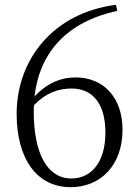

<svg xmlns="http://www.w3.org/2000/svg" viewBox="-20 -762 576 796"><path d="M276 -22C177 -22 120 -124 120 -299C120 -308 120 -317 121 -326C170 -377 222 -395 277 -395C362 -395 417 -335 417 -212C417 -89 358 -22 276 -22ZM461 -742C199 -709 49 -513 49 -290C49 -103 133 14 273 14C397 14 488 -77 488 -224C488 -357 410 -441 293 -441C230 -441 172 -415 123 -362C144 -543 255 -671 466 -717Z"/></svg>

Font: Noto Serif CJK JP Light
Style: Regular
Weight: 300
Designer: Ryoko NISHIZUKA 西塚涼子 (kana & ideographs); Frank Grießhammer (Latin, Greek & Cyrillic); Wenlong ZHANG 张文龙 (bopomofo); San
Foundry: Adobe Systems Incorporated
Version: Version 1.001;PS 1.001;hotconv 16.6.54;makeotf.lib2.5.65590